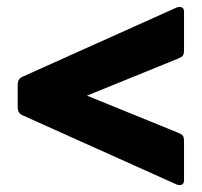

<svg xmlns="http://www.w3.org/2000/svg" viewBox="-20 -550 582 554"><path d="M48 -216Q38 -220 34.5 -226Q31 -232 31 -243V-303Q31 -314 34.5 -320Q38 -326 48 -330L489 -528Q495 -530 498 -530Q511 -530 511 -516V-406Q511 -394 507.5 -389.5Q504 -385 494 -381L231 -274L494 -167Q504 -163 507.5 -158.5Q511 -154 511 -142V-30Q511 -16 498 -16Q492 -16 489 -18Z"/></svg>

Font: Mitr Medium
Style: Regular
Weight: 500
Designer: Thanarat Vachiruckul
Foundry: Cadson Demak
Version: Version 1.003